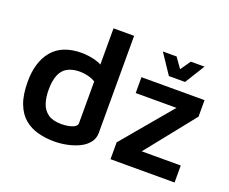

<svg xmlns="http://www.w3.org/2000/svg" viewBox="-118 -901 1314 1104"><g transform="rotate(20 539.5 -349.0)"><path d="M302 15Q250 15 203 2.5Q156 -10 120 -40Q84 -70 63.5 -123Q43 -176 43 -257Q43 -378 102 -448Q161 -518 281 -518Q298 -518 325 -514.5Q352 -511 380.5 -501Q409 -491 430 -472L402 -431V-713H528V-119Q528 -85 508 -59.5Q488 -34 455.5 -18Q423 -2 383 6.5Q343 15 302 15ZM307 -93Q347 -93 374.5 -103.5Q402 -114 402 -132V-388Q380 -401 355 -407Q330 -413 307 -413Q262 -413 231.5 -396.5Q201 -380 186.5 -344.5Q172 -309 172 -254Q172 -207 184 -171Q196 -135 225.5 -114Q255 -93 307 -93ZM643 0V-103L922 -435L936 -407H649V-504H1035V-403L770 -71L767 -104H1035V0ZM795 -564 714 -685H798L842 -623L885 -685H969L894 -564Z"/></g></svg>

Font: Maven Pro SemiBold
Style: Regular
Weight: 600
Designer: Joe Prince
Foundry: Joe Prince
Version: Version 2.103